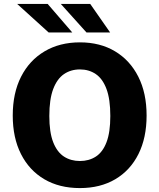

<svg xmlns="http://www.w3.org/2000/svg" viewBox="-20 -949 813 979"><path d="M387.5 10Q282.5 10 205.8 -35.2Q129 -80.5 87 -163.5Q45 -246.5 45 -360Q45 -474.5 87.5 -558Q130 -641.5 207.2 -687.2Q284.5 -733 387.5 -733Q490.5 -733 566.8 -687.2Q643 -641.5 685.2 -558Q727.5 -474.5 727.5 -360Q727.5 -246.5 686 -163.5Q644.5 -80.5 568 -35.2Q491.5 10 387.5 10ZM387.5 -128Q434 -128 469 -150.8Q504 -173.5 523.2 -224Q542.5 -274.5 542.5 -357.5Q542.5 -443 523 -495.2Q503.5 -547.5 468.5 -571.2Q433.5 -595 387.5 -595Q341 -595 306 -571Q271 -547 251.2 -494.8Q231.5 -442.5 231.5 -357.5Q231.5 -274.5 251.2 -224Q271 -173.5 306 -150.8Q341 -128 387.5 -128ZM440 -929 541.5 -783.5H421L290 -929ZM223 -929 348.5 -783.5H228L67.5 -929Z"/></svg>

Font: Public Sans ExtraBold
Style: Regular
Weight: 800
Designer: The Public Sans Project Authors: Dan O. Williams and USWDS (Libre Franklin designed by Pablo Impallari and Rodrigo Fuenz
Version: Version 1.007